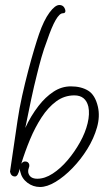

<svg xmlns="http://www.w3.org/2000/svg" viewBox="-20 -688 431 767"><path d="M140 59Q112 59 89.5 42Q67 25 61 -2Q58 -12 59 -15Q52 17 40 17Q24 17 20 -2L50 -206Q57 -254 68.5 -305.5Q80 -357 92.5 -404.5Q105 -452 116.5 -490.5Q128 -529 136 -552Q155 -607 177.5 -637.5Q200 -668 217 -668Q236 -668 241 -647Q243 -635 231 -635Q205 -635 168 -526Q155 -492 145.5 -458.5Q136 -425 128 -392Q116 -345 104.5 -291Q93 -237 81 -177Q103 -225 134 -265Q161 -300 193.5 -321.5Q226 -343 263 -343Q304 -343 332 -326Q360 -309 371 -262Q380 -223 367.5 -179Q355 -135 329 -93Q303 -51 269.5 -16.5Q236 18 202 38.5Q168 59 140 59ZM129 26Q159 26 190.5 5.5Q222 -15 250 -48Q278 -81 299.5 -119.5Q321 -158 330 -195.5Q339 -233 333 -262Q322 -307 277 -307Q237 -307 204.5 -283Q172 -259 146 -219Q120 -179 100 -131Q80 -83 65 -34Q72 -43 80 -43Q94 -43 97 -30Q98 -24 95 -17Q94 -14 93 -10Q92 -6 93 2Q99 26 129 26Z"/></svg>

Font: Oooh Baby
Style: Normal
Weight: 400
Designer: Robert E. Leuschke
Foundry: Robert E. Leuschke
Version: Version 1.011; ttfautohint (v1.8.3)